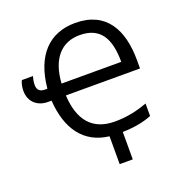

<svg xmlns="http://www.w3.org/2000/svg" viewBox="-157 -861 1120 1185"><g transform="rotate(-20 402.5 -268.5)"><path d="M466 -725C295 -725 187 -614 167 -402H151C117 -402 101 -418 101 -451C101 -474 107 -496 110 -506H37C29 -490 23 -467 23 -440C23 -369 72 -324 143 -324H166C178 -137 263 -14 427 5V188H513V8C598 6 657 -8 705 -27V-109C648 -88 577 -69 491 -69C342 -69 269 -160 260 -324H747V-378C747 -580 668 -725 466 -725ZM466 -645C604 -645 652 -553 652 -402H260C270 -561 346 -645 466 -645Z"/></g></svg>

Font: Noto Sans Thai
Style: Regular
Weight: 400
Designer: Monotype Design Team
Foundry: Monotype Imaging Inc.
Version: Version 1.901